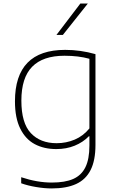

<svg xmlns="http://www.w3.org/2000/svg" viewBox="-20 -828 654 1078"><path d="M99 201V167Q189 197 271 197Q345 197 391 176.8Q437 156.5 459.5 111Q482 65.5 482 -11V-63H479Q446 -29 399.2 -10Q352.5 9 296 9Q227.5 9 175.5 -18.5Q123.5 -46 93.8 -105.8Q64 -165.5 64 -259Q64 -548 346 -548Q432 -548 516 -524V-14Q516 72.5 488.8 126.5Q461.5 180.5 407.2 205.2Q353 230 270 230Q230.5 230 183.5 222.2Q136.5 214.5 99 201ZM482 -107V-498Q421 -515 342 -515Q221 -515 160.5 -453.2Q100 -391.5 100 -263Q100 -137 153.2 -80.5Q206.5 -24 298 -24Q351.5 -24 399.5 -44.2Q447.5 -64.5 482 -107ZM297 -632 431 -808H473L333 -632Z"/></svg>

Font: Encode Sans Expanded Thin
Style: Regular
Weight: 250
Width: 7
Designer: Multiple Designers
Foundry: Impallari Type
Version: Version 2.000